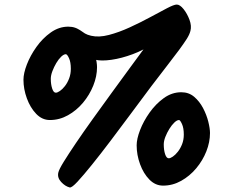

<svg xmlns="http://www.w3.org/2000/svg" viewBox="-20 -814 1031 843"><path d="M629 -623 649 -621Q611 -594 562.5 -576Q514 -558 469.5 -551.5Q425 -545 397 -552Q385 -555 363 -566.5Q341 -578 319.5 -594.5Q298 -611 284.5 -630Q271 -649 275 -665Q278 -681 287.5 -687Q297 -693 312 -689Q326 -686 334.5 -679.5Q343 -673 353 -667Q363 -661 380 -657Q414 -649 458 -660.5Q502 -672 549 -693.5Q596 -715 638.5 -738Q681 -761 712.5 -777.5Q744 -794 756 -794Q770 -794 786 -774Q802 -754 812 -727Q822 -700 816 -678Q812 -662 799.5 -642.5Q787 -623 766.5 -595Q746 -567 715.5 -528Q685 -489 644.5 -435.5Q604 -382 551 -310Q508 -252 464.5 -194.5Q421 -137 383.5 -90.5Q346 -44 320.5 -16.5Q295 11 286 9Q266 4 248.5 -15Q231 -34 236 -56Q239 -70 260 -104Q281 -138 313.5 -186Q346 -234 386.5 -290.5Q427 -347 470 -406Q513 -465 554 -521Q595 -577 629 -623ZM199 -287Q165 -287 139 -314Q113 -341 98 -382Q83 -423 83 -464Q83 -492 98 -531Q113 -570 140 -608Q167 -646 203 -671.5Q239 -697 280 -697Q313 -697 336.5 -677Q360 -657 375.5 -627.5Q391 -598 398.5 -568.5Q406 -539 406 -519Q406 -479 389.5 -438Q373 -397 344.5 -363Q316 -329 278.5 -308Q241 -287 199 -287ZM225 -407Q232 -407 243 -414.5Q254 -422 265 -436Q276 -450 283.5 -469.5Q291 -489 291 -512Q291 -541 283 -558.5Q275 -576 269 -576Q260 -576 248.5 -565Q237 -554 227 -537Q217 -520 210 -501.5Q203 -483 203 -468Q203 -444 209 -425.5Q215 -407 225 -407ZM696 1Q662 1 636 -25.5Q610 -52 595 -93Q580 -134 580 -176Q580 -204 595 -243Q610 -282 637 -320Q664 -358 699.5 -383.5Q735 -409 776 -409Q809 -409 832.5 -389Q856 -369 871.5 -339.5Q887 -310 894.5 -280Q902 -250 902 -230Q902 -190 886 -149.5Q870 -109 841.5 -75Q813 -41 775.5 -20Q738 1 696 1ZM721 -119Q728 -119 739 -126.5Q750 -134 761 -148Q772 -162 779.5 -181Q787 -200 787 -223Q787 -252 779 -269.5Q771 -287 766 -287Q757 -287 745.5 -276Q734 -265 723.5 -248Q713 -231 706 -213Q699 -195 699 -180Q699 -155 705 -137Q711 -119 721 -119Z"/></svg>

Font: Kalam Variable Light
Style: Regular
Weight: 300
Designer: Lipi Raval, Jonny Pinhorn
Foundry: Indian Type Foundry
Version: Version 3.000